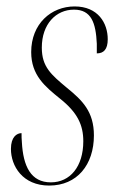

<svg xmlns="http://www.w3.org/2000/svg" viewBox="-20 -567 370 597"><path d="M133 10C220 10 272 -55 272 -146C272 -220 236 -255 188 -294C139 -335 110 -359 110 -419C110 -492 154 -537 210 -537C264 -537 278 -496 281 -431C281 -421 281 -411 281 -401C302 -401 315 -413 315 -445C315 -495 285 -547 212 -547C139 -547 77 -493 77 -405C77 -333 120 -298 167 -260C221 -217 239 -178 239 -128C239 -49 198 0 138 0C76 0 52 -50 48 -125C47 -134 47 -144 47 -153C32 -153 14 -141 14 -104C14 -51 50 10 133 10Z"/></svg>

Font: Noto Serif Display ExtraCondensed ExtraLight
Style: Italic
Weight: 200
Width: 2
Italic angle: -12°
Designer: Monotype Design Team
Foundry: Monotype Imaging Inc.
Version: Version 2.009